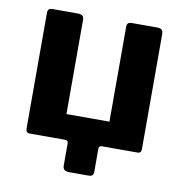

<svg xmlns="http://www.w3.org/2000/svg" viewBox="-76 -602 769 804"><g transform="rotate(10 308.5 -199.5)"><path d="M269.6 130.6Q243.2 130.6 243.2 107.3V12.7Q243.2 0 229.8 0H79.1Q62.9 0 62.9 -19.3V-509.3Q62.9 -520.3 67.4 -525.1Q71.9 -530 84.6 -530H190Q204.4 -530 210.7 -524.8Q216.9 -519.6 216.9 -505.9V-107H399.7V-509.3Q399.7 -520.3 404.2 -525.1Q408.7 -530 421.4 -530H526.8Q541.2 -530 547.4 -524.8Q553.7 -519.6 553.7 -505.9V-17.1Q553.7 0 538.3 0H387.1Q373.7 0 373.7 12.7V109.9Q373.7 120.6 369.2 125.6Q364.7 130.6 351.9 130.6Z"/></g></svg>

Font: Libre Franklin Thin
Style: Regular
Weight: 100
Designer: Pablo Impallari, Rodrigo Fuenzalida, Nhung Nguyen
Foundry: Impallari Type
Version: Version 3.000